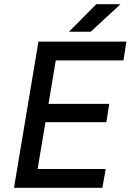

<svg xmlns="http://www.w3.org/2000/svg" viewBox="-20 -899 631 919"><path d="M47 0 164 -700H262L145 0ZM129 0 144 -90H486L470 0ZM182 -314 197 -402H503L489 -314ZM231 -610 246 -700H585L571 -610ZM310 -747 441 -879H557L414 -747Z"/></svg>

Font: Figtree Light Medium
Style: Italic
Weight: 500
Italic angle: -9.5°
Version: Version 2.000